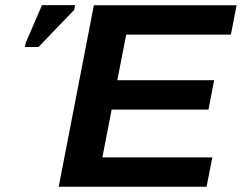

<svg xmlns="http://www.w3.org/2000/svg" viewBox="-20 -708 917 728"><path d="M785.2 -111.3 763.2 0H202.6L335.9 -688H877L855.5 -576.7H458.5L424.8 -403.8H792L770.5 -292.5H403.3L368.2 -111.3ZM261.2 -670.4 126 -529.8H74.7L77.6 -545.9L139.2 -688.5H264.6Z"/></svg>

Font: Arimo
Style: Italic
Weight: 400
Italic angle: -12°
Designer: Steve Matteson
Foundry: Monotype Imaging Inc.
Version: Version 1.33